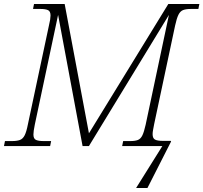

<svg xmlns="http://www.w3.org/2000/svg" viewBox="-34 -734 1022 965"><path d="M650 211 782 0H580L585 -25H621Q645 -25 659 -30.5Q673 -36 681.5 -53.5Q690 -71 698 -107L815 -659L413 0H381L258 -659L141 -108Q134 -74 134 -58Q134 -37 146.5 -31Q159 -25 185 -25H223L218 0H-14L-9 -25H27Q51 -25 66 -30.5Q81 -36 90 -54Q99 -72 106 -108L212 -606Q216 -622 218 -635Q220 -648 220 -656Q220 -677 207.5 -683Q195 -689 169 -689H132L137 -714H291L413 -64L812 -714H968L963 -689H926Q901 -689 886.5 -683.5Q872 -678 863 -660Q854 -642 846 -605L741 -111Q738 -95 735.5 -82Q733 -69 733 -60Q733 -39 745 -32.5Q757 -26 784 -26H824L826 -23L707 211Z"/></svg>

Font: Noto Serif ExtraLight
Style: Italic
Weight: 200
Italic angle: -12°
Designer: Monotype Design Team
Foundry: Monotype Imaging Inc.
Version: Version 2.014; ttfautohint (v1.8.4.7-5d5b)